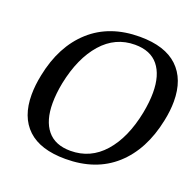

<svg xmlns="http://www.w3.org/2000/svg" viewBox="-126 -843 1004 985"><g transform="rotate(20 376.0 -350.0)"><path d="M54 -241Q54 -292 66 -350Q100 -520 205.5 -615Q311 -710 476 -710Q613 -710 682.5 -644Q752 -578 752 -457Q752 -407 740 -350Q705 -179 600 -84.5Q495 10 329 10Q192 10 123 -55Q54 -120 54 -241ZM624 -350Q636 -412 636 -463Q636 -558 593.5 -610.5Q551 -663 466 -663Q359 -663 285.5 -579.5Q212 -496 182 -350Q170 -289 170 -237Q170 -142 212.5 -90Q255 -38 339 -38Q448 -38 521.5 -121Q595 -204 624 -350Z"/></g></svg>

Font: Taviraj Medium
Style: Italic
Weight: 500
Italic angle: -12°
Designer: Katatrad Team
Foundry: CadsonDemak
Version: Version 1.001